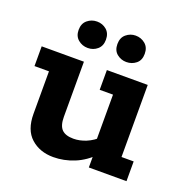

<svg xmlns="http://www.w3.org/2000/svg" viewBox="-109 -674 763 786"><g transform="rotate(20 272.5 -281.5)"><path d="M204 10Q145 10 106.5 -24.5Q68 -59 68 -129V-314H5V-400H189V-160Q189 -122 205 -105.5Q221 -89 256 -89Q283 -89 311 -100.5Q339 -112 365 -137L347 -103V-314H289V-400H467V-86H520V0H356V-63L377 -65Q339 -26 294.5 -8Q250 10 204 10ZM184 -458Q160 -458 142 -473Q124 -488 124 -515Q124 -543 142 -558Q160 -573 184 -573Q208 -573 225.5 -558Q243 -543 243 -515Q243 -488 225.5 -473Q208 -458 184 -458ZM352 -458Q329 -458 311 -472.5Q293 -487 293 -515Q293 -543 311 -558Q329 -573 352 -573Q376 -573 394 -558Q412 -543 412 -515Q412 -487 394 -472.5Q376 -458 352 -458Z"/></g></svg>

Font: Rokkitt SemiBold
Style: Bold
Weight: 700
Version: Version 3.103